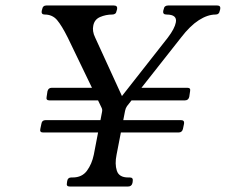

<svg xmlns="http://www.w3.org/2000/svg" viewBox="-20 -680 823 700"><path d="M160 -314Q147 -314 150 -327L153 -347Q156 -360 169 -360H353L419 -314L482 -360H663Q676 -360 673 -347L670 -327Q667 -314 654 -314ZM137 -197Q124 -197 127 -210L131 -229Q133 -242 146 -242H640Q653 -242 651 -229L647 -210Q644 -197 631 -197ZM772 -660Q785 -660 783 -647L781 -640Q779 -627 766 -627Q737 -627 705 -606.5Q673 -586 640 -543L443 -293Q438 -286 436 -276L405 -116Q398 -82 406 -57.5Q414 -33 447 -33H453Q466 -33 464 -20L463 -13Q460 0 447 0H234Q221 0 224 -13L225 -20Q227 -33 240 -33H245Q279 -33 297 -57.5Q315 -82 322 -116L352 -272Q353 -277 352.5 -280.5Q352 -284 350 -288L227 -543Q205 -587 188 -607Q171 -627 143 -627Q130 -627 132 -640L134 -647Q136 -660 149 -660H395Q409 -660 407 -647L405 -640Q403 -627 389 -627Q366 -627 345 -618Q324 -609 320 -586Q318 -577 319.5 -566Q321 -555 327 -543L430 -318L402 -301L592 -543Q617 -576 621 -598Q627 -627 587 -627Q573 -627 575 -640L577 -647Q579 -660 593 -660Z"/></svg>

Font: Young Serif Light
Style: Italic
Weight: 300
Italic angle: -10.979°
Designer: Bastien Sozeau
Foundry: NBR — Bastien Sozeau
Version: Version 5.001